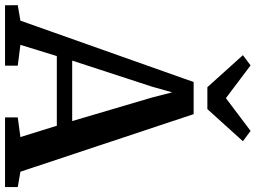

<svg xmlns="http://www.w3.org/2000/svg" viewBox="-158 -868 1014 762"><g transform="rotate(90 349.0 -487.0)"><path d="M50 -61 293.5 -748.5H421L649.5 -61L710.5 -50.5V0H434V-50.5L512 -61L467 -205.5H190.5L146 -61L228.5 -50.5V0H-11L-11.5 -50.5ZM448.5 -266.5 354.5 -585 334.5 -663.5 312 -583.5 208.5 -266.5ZM314 -803 187 -944 227.5 -974.5 357.5 -876.5 487.5 -974.5 528.5 -944 401 -803Z"/></g></svg>

Font: Merriweather 28pt SemiBold
Style: Regular
Weight: 600
Version: Version 2.100